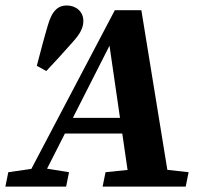

<svg xmlns="http://www.w3.org/2000/svg" viewBox="-49 -695 757 715"><path d="M-29 0H197.2L208.1 -53.7L114.8 -68.7H86L-18.1 -53.7L-29 0ZM33 0H92.3L390 -586.3L355.1 -550.3L435.1 0H584.4L477.4 -657H378.6L33 0ZM179.8 -197.8H475.2L469.5 -256.1H203.2L179.8 -197.8ZM333.1 0H642.5L653.4 -53.7L518.6 -68.7H489.7L344 -53.7L333.1 0ZM88 -449.9 123.5 -430.5C157.4 -466.6 188.7 -500.8 220.4 -536.8C248.2 -567.3 261.4 -590.3 261.4 -617C261.4 -651.8 234.2 -674.6 199.4 -674.6C169.4 -674.6 145 -657.7 128.9 -599.8C115.2 -553.9 101.1 -499.4 88 -449.9Z"/></svg>

Font: Source Serif Variable
Style: Italic
Weight: 389
Italic angle: -12°
Designer: Frank Grießhammer
Foundry: Adobe Systems Incorporated
Version: Version 3.001;hotconv 1.0.111;makeotfexe 2.5.65597